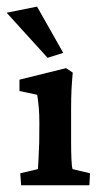

<svg xmlns="http://www.w3.org/2000/svg" viewBox="-49 -550 299 570"><path d="M13.7 0 11.2 -35.6 63.5 -47.9Q64 -52.2 65.2 -73.7Q66.4 -95.2 67.4 -127L67.9 -184.1Q67.9 -209.5 66.2 -229.5Q64.5 -249.5 61.5 -268.6L8.8 -279.8V-313.5L147 -347.7L167 -334.5Q164.6 -309.6 163.3 -284.7Q162.1 -259.8 162.1 -228V-128.4Q162.1 -100.6 163.1 -77.1Q164.1 -53.7 166.5 -47.9L218.3 -35.6L216.3 0ZM92.3 -378.4 -29.3 -512.2 61 -530.3 138.7 -393.1Z"/></svg>

Font: Lateef SemiBold
Style: Regular
Weight: 600
Designer: SIL International
Foundry: SIL International
Version: Version 4.200